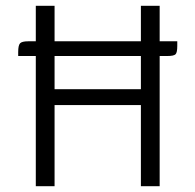

<svg xmlns="http://www.w3.org/2000/svg" viewBox="-20 -645 677 665"><path d="M594 -502V-486Q594 -463 588 -457Q582 -451 559 -451H533V0H468V-281H169V0H104V-451H43V-465Q43 -488 49.5 -495Q56 -502 78 -502H104V-625H169V-502H468V-625H533V-502ZM468 -451H169V-336H468Z"/></svg>

Font: Changa ExtraLight
Style: Regular
Weight: 275
Designer: Eduardo Rodriguez Tunni
Foundry: Eduardo Rodriguez Tunni
Version: Version 2.002; ttfautohint (v1.5) -l 8 -r 50 -G 200 -x 14 -H